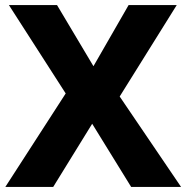

<svg xmlns="http://www.w3.org/2000/svg" viewBox="-20 -734 733 754"><path d="M691 0 450 -355 674 -714H485L347 -474L204 -714H15L238 -367L1 0H189L342 -248L495 0Z"/></svg>

Font: Noto Sans Ethiopic ExtraBold
Style: Regular
Weight: 800
Designer: Monotype Design Team
Foundry: Monotype Imaging Inc.
Version: Version 2.102